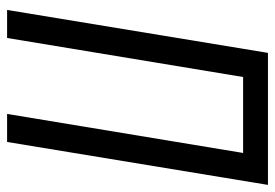

<svg xmlns="http://www.w3.org/2000/svg" viewBox="-137 -638 775 541"><g transform="rotate(90 250.5 -367.5)"><path d="M8 0 129 -735H501L380 0H301L411 -665H197L87 0Z"/></g></svg>

Font: Iosevka Curly
Style: Italic
Weight: 400
Italic angle: -9°
Monospace: yes
Designer: Belleve Invis
Foundry: Belleve Invis
Version: Version 22.1.2; ttfautohint (v1.8.4)